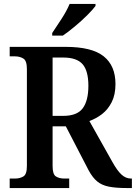

<svg xmlns="http://www.w3.org/2000/svg" viewBox="-20 -951 687 971"><path d="M29 0V-48H56Q80 -48 98 -58.5Q116 -69 116 -111V-602Q116 -644 98 -655Q80 -666 56 -666H29V-714H312Q444 -714 504 -666.5Q564 -619 564 -526Q564 -472 545 -434.5Q526 -397 496 -374Q466 -351 432 -339L550 -129Q573 -88 594.5 -68Q616 -48 643 -48H647V0H622Q567 0 531 -7Q495 -14 471.5 -33.5Q448 -53 428 -90L313 -312H246V-111Q246 -69 263 -58.5Q280 -48 305 -48H330V0ZM300 -365Q370 -365 398.5 -403.5Q427 -442 427 -517Q427 -593 397.5 -626.5Q368 -660 300 -660H246V-365ZM244 -784Q265 -815 291.5 -856Q318 -897 332 -931H463V-921Q451 -904 422.5 -875.5Q394 -847 360 -818.5Q326 -790 298 -771H244Z"/></svg>

Font: Noto Serif Thai SemiCondensed SemiBold
Style: Regular
Weight: 600
Width: 4
Designer: Monotype Design Team
Foundry: Monotype Imaging Inc.
Version: Version 2.002; ttfautohint (v1.8.4.7-5d5b)